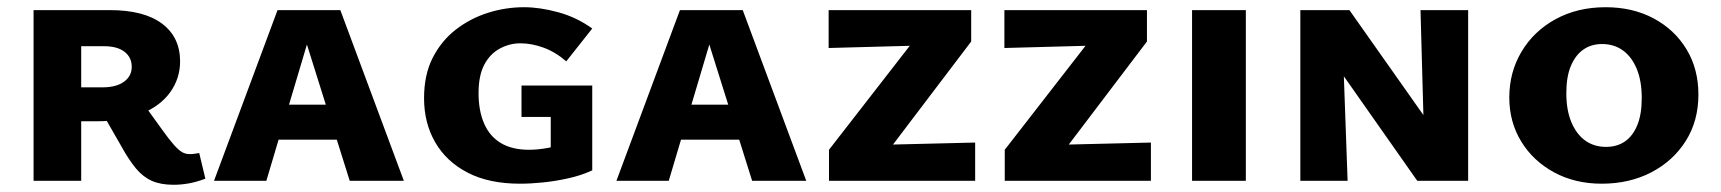

<svg xmlns="http://www.w3.org/2000/svg" viewBox="-20 -501 4769 532"><path d="M73 0V-473H284Q379 -473 429 -435.5Q479 -398 479 -331Q479 -284 452 -246Q425 -208 373.5 -186.5Q322 -165 249 -165H145V-259H264Q302 -259 323.5 -274.5Q345 -290 345 -316Q345 -342 325 -357.5Q305 -373 268 -373H205V0ZM461 11Q425 11 400.5 0Q376 -11 356.5 -34.5Q337 -58 316 -96L265 -185L372 -221L429 -142Q449 -114 462 -99.5Q475 -85 484.5 -79.5Q494 -74 506 -74Q513 -74 519.5 -75Q526 -76 532 -77L549 -6Q526 3 504 7Q482 11 461 11Z M573 0 749 -473H923L1099 0H949L814 -430H846L718 0ZM677 -114 711 -211H941L986 -114Z M1421 8Q1335 8 1276 -22.5Q1217 -53 1186 -106.5Q1155 -160 1155 -229Q1155 -294 1179 -341Q1203 -388 1243 -419Q1283 -450 1332 -465.5Q1381 -481 1432 -481Q1476 -481 1527 -467Q1578 -453 1621 -422L1549 -331Q1519 -357 1486 -369Q1453 -381 1422 -381Q1392 -381 1365 -366.5Q1338 -352 1322 -322Q1306 -292 1306 -243Q1306 -194 1321.5 -158.5Q1337 -123 1368 -104.5Q1399 -86 1446 -86Q1471 -86 1500 -91.5Q1529 -97 1556 -107L1506 -30V-177H1425V-264H1621V-29Q1591 -15 1555 -7Q1519 1 1484.5 4.5Q1450 8 1421 8Z M1688 0 1864 -473H2038L2214 0H2064L1929 -430H1961L1833 0ZM1792 -114 1826 -211H2056L2101 -114Z M2277 -86 2566 -458 2609 -377 2276 -368V-473H2671V-386L2388 -13L2351 -98L2682 -106V0H2277Z M2764 -86 3053 -458 3096 -377 2763 -368V-473H3158V-386L2875 -13L2838 -98L3169 -106V0H2764Z M3283 0V-473H3432V0Z M3583 0V-473H3697L3714 0ZM3965 0H3907L3638 -383V-473H3719L3958 -134ZM4048 -473V0H3929L3916 -473Z M4418 8Q4344 8 4286 -23.5Q4228 -55 4195 -109Q4162 -163 4162 -231Q4162 -301 4196 -358Q4230 -415 4290.5 -448Q4351 -481 4429 -481Q4504 -481 4562 -450Q4620 -419 4653 -364.5Q4686 -310 4686 -239Q4686 -166 4651 -110.5Q4616 -55 4555.5 -23.5Q4495 8 4418 8ZM4430 -94Q4461 -94 4483 -109.5Q4505 -125 4517 -155Q4529 -185 4529 -229Q4529 -277 4515 -310.5Q4501 -344 4476.5 -361.5Q4452 -379 4419 -379Q4389 -379 4367 -363.5Q4345 -348 4332.5 -318Q4320 -288 4320 -243Q4320 -196 4334 -162.5Q4348 -129 4372.5 -111.5Q4397 -94 4430 -94Z"/></svg>

Font: Ysabeau SC ExtraBold
Style: Regular
Weight: 800
Designer: Christian Thalmann (Catharsis Fonts)
Version: Version 2.001;gftools[0.9.30]; featfreeze: smcp